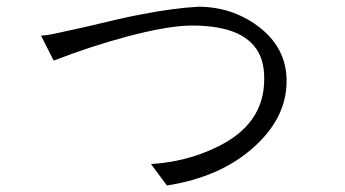

<svg xmlns="http://www.w3.org/2000/svg" viewBox="-20 -657 1040 578"><path d="M103.5 -549.8 141.6 -474.6Q255.9 -518.6 362.3 -546.9Q487.3 -580.1 557.6 -580.1Q693.4 -580.1 744.1 -519.5Q776.4 -482.4 775.4 -418Q775.4 -280.3 627.9 -211.9Q540 -169.9 434.6 -163.1L482.4 -98.6Q645.5 -124 746.1 -215.8Q842.8 -303.7 842.8 -413.1Q842.8 -513.7 756.8 -578.1Q677.7 -636.7 577.1 -636.7Q502.9 -632.8 403.3 -613.3Q345.7 -602.5 242.2 -577.1Q181.6 -563.5 158.2 -558.6Q119.1 -549.8 103.5 -549.8Z"/></svg>

Font: DotumChe
Style: Regular
Weight: 400
Monospace: yes
Version: Version 2.21